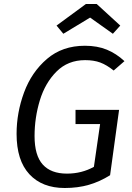

<svg xmlns="http://www.w3.org/2000/svg" viewBox="-20 -929 663 961"><path d="M603 -623 549 -576Q514 -604 482 -616Q450 -628 406 -628Q320 -628 263 -571Q206 -514 179.5 -427Q153 -340 153 -248Q153 -151 194 -105.5Q235 -60 315 -60Q389 -60 450 -94L481 -308H358V-379H576L531 -52Q480 -20 425 -4Q370 12 304 12Q191 12 127 -57Q63 -126 63 -259Q63 -365 100.5 -466.5Q138 -568 215 -634Q292 -700 405 -700Q467 -700 514.5 -680.5Q562 -661 603 -623ZM263 -801 410 -909H464L582 -801L545 -760L431 -841L297 -760Z"/></svg>

Font: FiraGO Book
Style: Italic
Weight: 350
Italic angle: -8°
Designer: bBox Type GmbH
Foundry: bBox Type GmbH
Version: Version 1.001